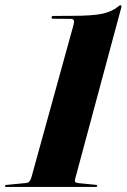

<svg xmlns="http://www.w3.org/2000/svg" viewBox="-46 -738 500 758"><path d="M164.5 -664Q157.5 -664 157.5 -669.5Q158 -675 165 -675L238 -675.5Q316.5 -675.5 355.2 -683.2Q394 -691 419 -711Q426.5 -717.5 429 -717.5Q435 -717.5 433 -709L250.5 -31Q249 -25.5 250.2 -21Q251.5 -16.5 264.5 -15L330.5 -8.5Q338.5 -8 338 -4Q338 0 331 0H-21Q-26.5 0 -26.5 -4Q-26.5 -7.5 -20.5 -8L57 -15.5Q72 -17 77.5 -36L245 -642.5Q250.5 -663.5 234 -663.5Z"/></svg>

Font: Fraunces 144pt S000
Style: Bold Italic
Weight: 700
Italic angle: -16°
Version: Version 1.000; ttfautohint (v1.8.3)